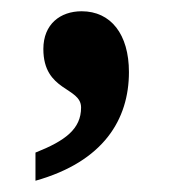

<svg xmlns="http://www.w3.org/2000/svg" viewBox="-20 -167 316 341"><path d="M43 154C164 120 209 45 209 -39C209 -106 177 -147 125 -147C87 -147 57 -124 57 -80C57 -4 124 -13 124 24C124 62 96 83 43 104Z"/></svg>

Font: Noto Serif Tamil SemiCondensed
Style: Bold
Weight: 700
Width: 4
Designer: Indian Type Foundry, Tom Grace, and the Monotype Design Team
Foundry: Monotype Imaging Inc.
Version: Version 2.004